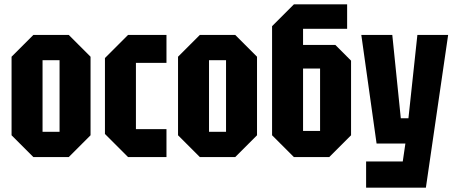

<svg xmlns="http://www.w3.org/2000/svg" viewBox="-20 -720 2088 880"><path d="M33 -100V-460L133 -560H295L395 -460V-100L295 0H133ZM175 -116H253V-444H175Z M461 -106V-454L567 -560H743V-432H603V-128H743V0H567Z M796 -100V-460L896 -560H1058L1158 -460V-100L1058 0H896ZM938 -116H1016V-444H938Z M1369 -120H1447V-406H1369ZM1327 0 1227 -100V-600L1327 -700H1571V-588H1369V-514H1517L1589 -442V-100L1489 0Z M1658 140V20H1826L1838 -62H1706L1636 -560H1778L1817 -178H1852L1893 -560H2034L1932 140Z"/></svg>

Font: Tektur Condensed SemiBold
Style: Regular
Weight: 600
Width: 3
Designer: Adam Jagosz
Foundry: Adam Jagosz
Version: Version 1.005;gftools[0.9.30]